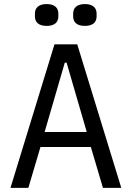

<svg xmlns="http://www.w3.org/2000/svg" viewBox="-20 -914 640 934"><path d="M570 0 355.8 -698.2H245L30.9 0H117.9L176.8 -198.9H421.9L480.8 0ZM149.9 -834.2C149.9 -807.9 165.8 -788 207 -788C247.9 -788 263.8 -807.9 263.8 -834.2V-848C263.8 -873.9 247.9 -894.2 207 -894.2C165.8 -894.2 149.9 -873.9 149.9 -848ZM197.1 -272 295.1 -609H304L402 -272ZM335.9 -834.2C335.9 -807.9 351.9 -788 393.1 -788C433.9 -788 449.9 -807.9 449.9 -834.2V-848C449.9 -873.9 433.9 -894.2 393.1 -894.2C351.9 -894.2 335.9 -873.9 335.9 -848Z"/></svg>

Font: Margiela Mono
Style: Regular
Weight: 400
Designer: Mike Abbink, Paul van der Laan, Pieter van Rosmalen
Foundry: Bold Monday
Version: Version 2.003 2021